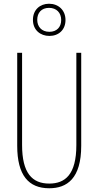

<svg xmlns="http://www.w3.org/2000/svg" viewBox="-20 -996 526 1026"><path d="M244 -804C294 -804 330 -837 330 -889C330 -942 292 -976 242 -976C194 -976 156 -944 156 -890C156 -835 196 -804 244 -804ZM244 -826C201 -826 179 -855 179 -890C179 -927 201 -954 242 -954C282 -954 307 -928 307 -889C307 -851 283 -826 244 -826ZM414 -217V-714H388V-221C388 -63 328 -15 243 -15C152 -15 98 -71 98 -221V-714H72V-217C72 -59 133 10 243 10C338 10 414 -42 414 -217Z"/></svg>

Font: Noto Sans Georgian ExtraCondensed Thin
Style: Regular
Weight: 100
Width: 2
Designer: Monotype Design Team, Akaki Razmadze
Foundry: Google LLC
Version: Version 2.005